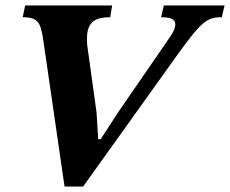

<svg xmlns="http://www.w3.org/2000/svg" viewBox="-20 -677 841 702"><path d="M284 5 616 -459C716 -599 735 -614 791 -614L801 -657H579L569 -614C604 -614 621 -607 621 -588C621 -570 605 -546 599 -538L413 -268L348 -168H339L333 -266L300 -504C298 -516 298 -527 298 -536C298 -602 334 -614 383 -614L390 -657H72L63 -614C123 -614 129 -591 139 -525L216 5Z"/></svg>

Font: STIX Two Text
Style: Bold Italic
Weight: 700
Italic angle: -12°
Designer: Ross Mills, John Hudson & Paul Hanslow, Tiro Typeworks Ltd; with prior portions MicroPress Inc. and Coen Hoffman, Elsevi
Foundry: Tiro Typeworks Ltd
Version: Version 2.13 b171